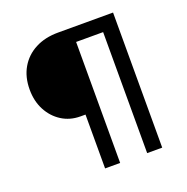

<svg xmlns="http://www.w3.org/2000/svg" viewBox="-125 -818 913 935"><g transform="rotate(-20 331.0 -350.0)"><path d="M263 0V-279H237Q183 -279 140.5 -306Q98 -333 73.5 -379.5Q49 -426 49 -486Q49 -551 77 -599Q105 -647 155.5 -673.5Q206 -700 274 -700H559V0H481V-627H341V0Z"/></g></svg>

Font: Lexend Deca Light
Style: Regular
Weight: 300
Designer: Bonnie Shaver-Troup, Thomas Jockin
Foundry: Lexend
Version: Version 1.008; ttfautohint (v1.8.4.7-5d5b)